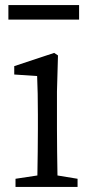

<svg xmlns="http://www.w3.org/2000/svg" viewBox="-20 -735 365 755"><path d="M204 -375 208 -517 193 -527 36 -475V-442L126 -436C128 -389 129 -347 129 -284V-228C129 -177 128 -100 127 -45L41 -32V0H285V-32L206 -45C205 -100 204 -177 204 -228ZM13 -715V-658H291V-715Z"/></svg>

Font: Source Han Serif K
Style: Regular
Weight: 400
Designer: Ryoko NISHIZUKA 西塚涼子 (kana & ideographs); Frank Grießhammer (Latin, Greek & Cyrillic); Wenlong ZHANG 张文龙 (bopomofo); San
Foundry: Adobe Systems Incorporated
Version: Version 1.001;PS 1.001;hotconv 16.6.54;makeotf.lib2.5.65590